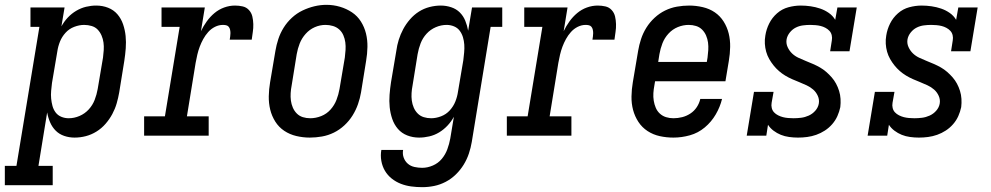

<svg xmlns="http://www.w3.org/2000/svg" viewBox="-78 -561 4098 794"><path d="M-58 205V125H-10L85 -450H48V-530H189L176 -452Q187 -472 202.5 -488.5Q218 -505 237.5 -516.5Q257 -528 278 -533Q299 -538 320 -538Q346 -538 369 -529Q392 -520 407.5 -502Q423 -484 431 -460.5Q439 -437 441.5 -412Q444 -387 442 -361Q440 -335 436 -309L415 -179Q411 -156 404.5 -133.5Q398 -111 386.5 -89.5Q375 -68 358.5 -49Q342 -30 321 -17Q300 -4 277 2Q254 8 230 8Q208 8 187.5 1Q167 -6 152.5 -20.5Q138 -35 129.5 -54.5Q121 -74 117 -96L81 125H140V205ZM206 -72Q229 -72 251 -81.5Q273 -91 289 -108.5Q305 -126 313.5 -148Q322 -170 326 -193L348 -323Q350 -338 351 -354Q352 -370 350 -385Q348 -400 342 -414Q336 -428 326 -438.5Q316 -449 301 -453.5Q286 -458 270 -458Q250 -458 229 -450Q208 -442 193 -425.5Q178 -409 170 -389Q162 -369 159 -348L137 -218Q135 -202 133.5 -185.5Q132 -169 133.5 -153.5Q135 -138 139 -123Q143 -108 152 -96Q161 -84 175.5 -78Q190 -72 206 -72Z M518 0V-80H604L665 -450H590V-530H769L753 -432Q763 -453 777 -472.5Q791 -492 809 -507Q827 -522 849 -530Q871 -538 894 -538Q910 -538 925.5 -534.5Q941 -531 951.5 -519.5Q962 -508 965.5 -493Q969 -478 969.5 -461.5Q970 -445 967.5 -429Q965 -413 963 -397H872Q873 -404 874 -410.5Q875 -417 875 -424Q875 -431 873.5 -438Q872 -445 868 -450Q864 -455 857.5 -456.5Q851 -458 844 -458Q827 -458 811 -450Q795 -442 783 -428.5Q771 -415 762.5 -399.5Q754 -384 748 -368Q742 -352 738 -335Q734 -318 731 -301L695 -80H785V0Z M1203 8Q1175 8 1147.5 1.5Q1120 -5 1097.5 -20Q1075 -35 1060.5 -58Q1046 -81 1039.5 -107.5Q1033 -134 1033.5 -163Q1034 -192 1039 -221L1061 -351Q1065 -375 1073 -399.5Q1081 -424 1095 -446.5Q1109 -469 1129 -487.5Q1149 -506 1173 -517.5Q1197 -529 1222 -535Q1247 -541 1272 -541Q1301 -541 1328 -533Q1355 -525 1377.5 -510Q1400 -495 1414.5 -472Q1429 -449 1435.5 -422.5Q1442 -396 1441.5 -367Q1441 -338 1436 -309L1415 -179Q1411 -155 1402.5 -130.5Q1394 -106 1380 -83.5Q1366 -61 1346 -42.5Q1326 -24 1302.5 -12.5Q1279 -1 1253.5 3.5Q1228 8 1203 8ZM1205 -72Q1228 -72 1250.5 -81Q1273 -90 1289 -108Q1305 -126 1313.5 -148Q1322 -170 1326 -193L1348 -323Q1350 -338 1351 -354.5Q1352 -371 1350 -386Q1348 -401 1342 -415Q1336 -429 1325 -439Q1314 -449 1299 -453.5Q1284 -458 1268 -458Q1245 -458 1223.5 -448.5Q1202 -439 1186 -421Q1170 -403 1161.5 -381.5Q1153 -360 1149 -337L1128 -207Q1125 -192 1124 -176Q1123 -160 1125 -145Q1127 -130 1133 -116Q1139 -102 1149.5 -91.5Q1160 -81 1174.5 -76.5Q1189 -72 1205 -72Z M1668 213Q1645 213 1622.5 210Q1600 207 1579.5 199Q1559 191 1542 177.5Q1525 164 1514 145.5Q1503 127 1499 104.5Q1495 82 1499 59H1589Q1586 76 1591.5 91Q1597 106 1608.5 116Q1620 126 1636 129.5Q1652 133 1668 133Q1690 133 1712 123.5Q1734 114 1749 96Q1764 78 1772 56Q1780 34 1784 12L1799 -78Q1788 -58 1772.5 -41.5Q1757 -25 1738 -13.5Q1719 -2 1697.5 3Q1676 8 1655 8Q1629 8 1606 -1Q1583 -10 1567.5 -28Q1552 -46 1544 -69.5Q1536 -93 1533.5 -118Q1531 -143 1533 -169Q1535 -195 1539 -221L1561 -351Q1564 -374 1571 -396.5Q1578 -419 1589.5 -440.5Q1601 -462 1617.5 -481Q1634 -500 1654.5 -513Q1675 -526 1698.5 -532Q1722 -538 1745 -538Q1767 -538 1788 -531Q1809 -524 1823.5 -509.5Q1838 -495 1846 -475.5Q1854 -456 1858 -434L1874 -530H1999V-450H1951L1873 26Q1869 50 1861 74Q1853 98 1839.5 120Q1826 142 1807 160.5Q1788 179 1765 191Q1742 203 1717.5 208Q1693 213 1668 213ZM1705 -72Q1725 -72 1746 -80Q1767 -88 1782 -104.5Q1797 -121 1805 -141Q1813 -161 1816 -182L1838 -312Q1840 -328 1841.5 -344.5Q1843 -361 1842 -376.5Q1841 -392 1836.5 -407Q1832 -422 1823 -434Q1814 -446 1799.5 -452Q1785 -458 1769 -458Q1746 -458 1724 -448.5Q1702 -439 1686 -421.5Q1670 -404 1661.5 -382Q1653 -360 1649 -337L1628 -207Q1625 -192 1624 -176Q1623 -160 1625 -145Q1627 -130 1633 -116Q1639 -102 1649.5 -91.5Q1660 -81 1674.5 -76.5Q1689 -72 1705 -72Z M2018 0V-80H2104L2165 -450H2090V-530H2269L2253 -432Q2263 -453 2277 -472.5Q2291 -492 2309 -507Q2327 -522 2349 -530Q2371 -538 2394 -538Q2410 -538 2425.5 -534.5Q2441 -531 2451.5 -519.5Q2462 -508 2465.5 -493Q2469 -478 2469.5 -461.5Q2470 -445 2467.5 -429Q2465 -413 2463 -397H2372Q2373 -404 2374 -410.5Q2375 -417 2375 -424Q2375 -431 2373.5 -438Q2372 -445 2368 -450Q2364 -455 2357.5 -456.5Q2351 -458 2344 -458Q2327 -458 2311 -450Q2295 -442 2283 -428.5Q2271 -415 2262.5 -399.5Q2254 -384 2248 -368Q2242 -352 2238 -335Q2234 -318 2231 -301L2195 -80H2285V0Z M2707 8Q2678 8 2650.5 2Q2623 -4 2600 -19Q2577 -34 2562 -57Q2547 -80 2540 -106.5Q2533 -133 2533.5 -162.5Q2534 -192 2539 -221L2561 -351Q2565 -375 2573 -399.5Q2581 -424 2595 -446.5Q2609 -469 2629 -487.5Q2649 -506 2672.5 -517.5Q2696 -529 2721.5 -533.5Q2747 -538 2772 -538Q2800 -538 2828 -531.5Q2856 -525 2878 -510Q2900 -495 2914.5 -472Q2929 -449 2935.5 -422.5Q2942 -396 2941.5 -367Q2941 -338 2936 -309L2922 -225H2631L2628 -207Q2625 -192 2624 -176Q2623 -160 2625.5 -144.5Q2628 -129 2634 -115Q2640 -101 2651 -91Q2662 -81 2676.5 -76.5Q2691 -72 2707 -72Q2725 -72 2743 -76.5Q2761 -81 2777 -91.5Q2793 -102 2803.5 -118Q2814 -134 2818 -152H2908Q2900 -119 2882 -88Q2864 -57 2836.5 -34Q2809 -11 2775 -1.5Q2741 8 2707 8ZM2644 -305H2845L2848 -323Q2850 -338 2851 -354Q2852 -370 2850 -385Q2848 -400 2842 -414Q2836 -428 2825.5 -438.5Q2815 -449 2800.5 -453.5Q2786 -458 2770 -458Q2770 -458 2770 -458Q2770 -458 2770 -458Q2747 -458 2725 -449Q2703 -440 2686.5 -422Q2670 -404 2661.5 -382Q2653 -360 2649 -337Z M3222 8Q3204 8 3185.5 5.5Q3167 3 3151 -3.5Q3135 -10 3121 -20.5Q3107 -31 3098 -45L3091 0H3010L3040 -181H3121L3113 -136Q3111 -125 3113.5 -114.5Q3116 -104 3123 -96.5Q3130 -89 3140 -84Q3150 -79 3160 -76.5Q3170 -74 3181 -73Q3192 -72 3203 -72Q3219 -72 3235 -74Q3251 -76 3266.5 -83Q3282 -90 3293.5 -103Q3305 -116 3308 -132Q3311 -149 3304 -164.5Q3297 -180 3285 -190.5Q3273 -201 3258 -208Q3243 -215 3228 -221Q3213 -227 3198 -233.5Q3183 -240 3169 -248.5Q3155 -257 3143 -267.5Q3131 -278 3121 -290.5Q3111 -303 3103 -317Q3095 -331 3090.5 -347Q3086 -363 3085 -380Q3084 -397 3087 -414Q3091 -440 3103 -464Q3115 -488 3135.5 -506Q3156 -524 3182 -531Q3208 -538 3233 -538Q3254 -538 3274.5 -535Q3295 -532 3314 -525.5Q3333 -519 3349.5 -507.5Q3366 -496 3376 -479L3385 -530H3465L3435 -349H3355L3362 -394Q3364 -405 3361.5 -415.5Q3359 -426 3352 -433.5Q3345 -441 3335.5 -446Q3326 -451 3316 -453.5Q3306 -456 3294.5 -457Q3283 -458 3273 -458Q3258 -458 3242.5 -456Q3227 -454 3213 -447Q3199 -440 3188.5 -427Q3178 -414 3175 -399Q3172 -382 3179 -366.5Q3186 -351 3197.5 -340Q3209 -329 3224 -322Q3239 -315 3254 -309Q3269 -303 3284 -296.5Q3299 -290 3313 -282Q3327 -274 3339 -263.5Q3351 -253 3361.5 -241Q3372 -229 3379.5 -215Q3387 -201 3392 -185Q3397 -169 3398 -152Q3399 -135 3397 -118Q3393 -99 3385 -81Q3377 -63 3363.5 -47.5Q3350 -32 3333 -21Q3316 -10 3297.5 -3.5Q3279 3 3260 5.5Q3241 8 3222 8Z M3722 8Q3704 8 3685.5 5.5Q3667 3 3651 -3.5Q3635 -10 3621 -20.5Q3607 -31 3598 -45L3591 0H3510L3540 -181H3621L3613 -136Q3611 -125 3613.5 -114.5Q3616 -104 3623 -96.5Q3630 -89 3640 -84Q3650 -79 3660 -76.5Q3670 -74 3681 -73Q3692 -72 3703 -72Q3719 -72 3735 -74Q3751 -76 3766.5 -83Q3782 -90 3793.5 -103Q3805 -116 3808 -132Q3811 -149 3804 -164.5Q3797 -180 3785 -190.5Q3773 -201 3758 -208Q3743 -215 3728 -221Q3713 -227 3698 -233.5Q3683 -240 3669 -248.5Q3655 -257 3643 -267.5Q3631 -278 3621 -290.5Q3611 -303 3603 -317Q3595 -331 3590.5 -347Q3586 -363 3585 -380Q3584 -397 3587 -414Q3591 -440 3603 -464Q3615 -488 3635.5 -506Q3656 -524 3682 -531Q3708 -538 3733 -538Q3754 -538 3774.5 -535Q3795 -532 3814 -525.5Q3833 -519 3849.5 -507.5Q3866 -496 3876 -479L3885 -530H3965L3935 -349H3855L3862 -394Q3864 -405 3861.5 -415.5Q3859 -426 3852 -433.5Q3845 -441 3835.5 -446Q3826 -451 3816 -453.5Q3806 -456 3794.5 -457Q3783 -458 3773 -458Q3758 -458 3742.5 -456Q3727 -454 3713 -447Q3699 -440 3688.5 -427Q3678 -414 3675 -399Q3672 -382 3679 -366.5Q3686 -351 3697.5 -340Q3709 -329 3724 -322Q3739 -315 3754 -309Q3769 -303 3784 -296.5Q3799 -290 3813 -282Q3827 -274 3839 -263.5Q3851 -253 3861.5 -241Q3872 -229 3879.5 -215Q3887 -201 3892 -185Q3897 -169 3898 -152Q3899 -135 3897 -118Q3893 -99 3885 -81Q3877 -63 3863.5 -47.5Q3850 -32 3833 -21Q3816 -10 3797.5 -3.5Q3779 3 3760 5.5Q3741 8 3722 8Z"/></svg>

Font: Iosevka Curly Slab MdObl
Style: Regular
Weight: 500
Italic angle: -9°
Monospace: yes
Designer: Belleve Invis
Foundry: Belleve Invis
Version: Version 11.0.0; ttfautohint (v1.8.3)